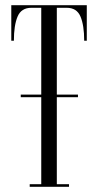

<svg xmlns="http://www.w3.org/2000/svg" viewBox="-20 -720 378 740"><path d="M94.5 0V-10H139V-345.5H60V-355.5H139V-690H101Q62 -690 47.8 -656.2Q33.5 -622.5 33.5 -563H23.5V-700H314.5V-563H304.5Q304.5 -622.5 290.2 -656.2Q276 -690 237 -690H199V-355.5H280.5V-345.5H199V-10H246V0Z"/></svg>

Font: Imbue 100pt Light
Style: Regular
Weight: 300
Designer: Tyler Finck
Foundry: Etcetera Type Company
Version: Version 1.102; ttfautohint (v1.8.3)